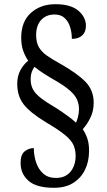

<svg xmlns="http://www.w3.org/2000/svg" viewBox="-20 -780 507 914"><path d="M237 114Q153 114 115.5 80.5Q78 47 78 -4Q78 -44 97.5 -59.5Q117 -75 141 -75Q141 -39 152 -6.5Q163 26 186 46.5Q209 67 246 67Q292 67 316 37Q340 7 340 -38Q340 -65 330.5 -88Q321 -111 290.5 -136.5Q260 -162 197 -199Q123 -244 92.5 -283.5Q62 -323 62 -381Q62 -418 77 -445.5Q92 -473 114 -491Q100 -512 90.5 -538Q81 -564 81 -601Q81 -677 127 -718.5Q173 -760 244 -760Q316 -760 352.5 -729.5Q389 -699 389 -657Q389 -628 371.5 -611.5Q354 -595 322 -595Q322 -624 314 -650.5Q306 -677 288 -694Q270 -711 240 -711Q200 -711 176 -685Q152 -659 152 -613Q152 -578 165 -555.5Q178 -533 203 -515.5Q228 -498 266 -477Q349 -430 387.5 -390Q426 -350 426 -291Q426 -252 410.5 -220Q395 -188 374 -165Q387 -146 395.5 -121.5Q404 -97 404 -62Q404 -12 385 27.5Q366 67 329 90.5Q292 114 237 114ZM342 -196Q347 -207 351.5 -224.5Q356 -242 356 -261Q356 -283 347.5 -304Q339 -325 315.5 -346.5Q292 -368 248 -394Q218 -411 192 -427.5Q166 -444 144 -462Q137 -453 131.5 -438Q126 -423 126 -402Q126 -375 137 -354.5Q148 -334 175 -313Q202 -292 250 -264Q281 -244 304.5 -226.5Q328 -209 342 -196Z"/></svg>

Font: Noto Serif Tamil Condensed Medium
Style: Regular
Weight: 500
Width: 3
Designer: Indian Type Foundry, Tom Grace, and the Monotype Design Team
Foundry: Monotype Imaging Inc.
Version: Version 2.004; ttfautohint (v1.8.4.7-5d5b)